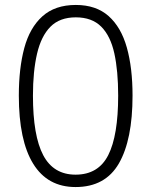

<svg xmlns="http://www.w3.org/2000/svg" viewBox="-20 -745 611 775"><path d="M515 -359Q515 -181 460 -85.5Q405 10 285 10Q172 10 114 -84Q56 -178 56 -359Q56 -469 78 -551Q100 -633 151 -679Q202 -725 286 -725Q368 -725 418.5 -680Q469 -635 492 -553Q515 -471 515 -359ZM113 -359Q113 -197 154.5 -118.5Q196 -40 285 -40Q377 -40 417 -119Q457 -198 457 -359Q457 -459 441.5 -529.5Q426 -600 388.5 -637.5Q351 -675 286 -675Q221 -675 183.5 -637Q146 -599 129.5 -528Q113 -457 113 -359Z"/></svg>

Font: Noto Sans Cherokee Light
Style: Regular
Weight: 300
Designer: Monotype Design Team
Foundry: Monotype Imaging Inc.
Version: Version 2.001; ttfautohint (v1.8.4.7-5d5b)